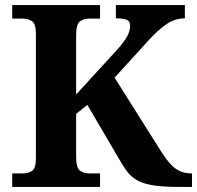

<svg xmlns="http://www.w3.org/2000/svg" viewBox="-20 -734 774 754"><path d="M28 0V-53H70Q91 -53 106 -63Q121 -73 121 -113V-600Q121 -640 106 -650.5Q91 -661 70 -661H28V-714H373V-661H331Q309 -661 294 -650Q279 -639 279 -596V-363L434 -532Q466 -567 478.5 -589.5Q491 -612 491 -633Q491 -650 478.5 -656Q466 -662 435 -662V-714H706V-662Q666 -662 631.5 -637.5Q597 -613 562 -574L430 -429L616 -134Q646 -88 671.5 -70.5Q697 -53 730 -53H734V0H680Q623 0 586 -5.5Q549 -11 525.5 -22.5Q502 -34 487 -51Q472 -68 458 -92L323 -322L279 -287V-118Q279 -75 294 -64Q309 -53 331 -53H373V0Z"/></svg>

Font: Noto Serif Khojki
Style: Regular
Weight: 400
Designer: Juan Bruce
Version: Version 2.002